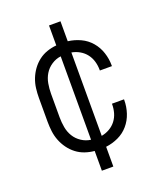

<svg xmlns="http://www.w3.org/2000/svg" viewBox="-136 -717 772 913"><g transform="rotate(-20 250.0 -260.5)"><path d="M221 107V7Q197 5 173.5 -3Q150 -11 130.5 -26Q111 -41 96.5 -61Q82 -81 73 -104Q64 -127 61 -151.5Q58 -176 58 -200V-320Q58 -344 61 -368.5Q64 -393 73 -416Q82 -439 96.5 -459Q111 -479 130.5 -494Q150 -509 173.5 -517Q197 -525 221 -527V-628H279V-527Q312 -523 342 -509Q372 -495 393.5 -470Q415 -445 425.5 -413Q436 -381 436 -348V-344H375V-347Q375 -369 369 -390Q363 -411 350 -428Q337 -445 318 -456Q299 -467 277 -471V-49Q299 -53 318 -64Q337 -75 350 -92Q363 -109 369 -130Q375 -151 375 -173V-176H436V-172Q436 -139 425.5 -107Q415 -75 393.5 -50Q372 -25 342 -11Q312 3 279 7V107ZM223 -49V-471Q198 -468 176 -453.5Q154 -439 141 -417.5Q128 -396 123.5 -370.5Q119 -345 119 -320V-200Q119 -175 123.5 -149.5Q128 -124 141 -102.5Q154 -81 176 -66.5Q198 -52 223 -49Z"/></g></svg>

Font: Iosevka Light
Style: Regular
Weight: 300
Monospace: yes
Designer: Belleve Invis
Foundry: Belleve Invis
Version: Version 32.5.0; ttfautohint (v1.8.4)